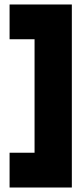

<svg xmlns="http://www.w3.org/2000/svg" viewBox="-20 -710 378 860"><path d="M134.8 -25.9V-534.2H22.9V-689.9H301.8V129.9H22.9V-25.9Z"/></svg>

Font: Overused Grotesk ExtraBold
Style: Regular
Weight: 800
Version: Version 0.002